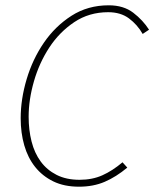

<svg xmlns="http://www.w3.org/2000/svg" viewBox="-20 -692 582 724"><path d="M278 12Q222 12 181 -8Q140 -28 112.5 -62.5Q85 -97 71.5 -144Q58 -191 58 -246Q58 -318 80.5 -393.5Q103 -469 145.5 -531Q188 -593 249.5 -632.5Q311 -672 390 -672Q446 -672 482.5 -644Q519 -616 542 -580L518 -564Q498 -599 466.5 -622.5Q435 -646 388 -646Q316 -646 260 -608.5Q204 -571 166 -513Q128 -455 108 -385.5Q88 -316 88 -252Q88 -202 99 -158.5Q110 -115 133.5 -83Q157 -51 193.5 -32.5Q230 -14 280 -14Q328 -14 366 -31Q404 -48 442 -80L460 -60Q418 -25 375 -6.5Q332 12 278 12Z"/></svg>

Font: TypoPRO Source Sans Pro
Style: Italic
Weight: 200
Italic angle: -11°
Designer: Paul D. Hunt
Foundry: Adobe Systems Incorporated
Version: Version 1.075;PS 2.000;hotconv 1.0.86;makeotf.lib2.5.63406